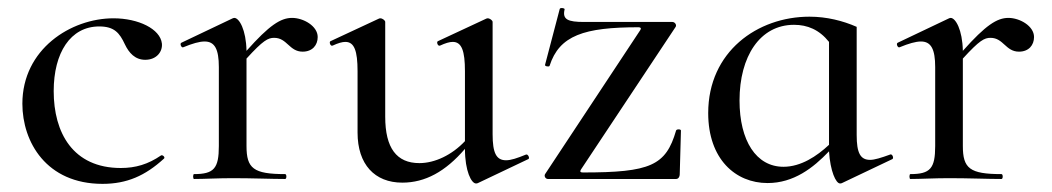

<svg xmlns="http://www.w3.org/2000/svg" viewBox="-20 -440 2585 472"><path d="M232 12C292 12 337 -8 383 -50C387 -53 380 -60 376 -58C344 -36 313 -27 277 -27C159 -27 112 -114 112 -216C112 -310 153 -375 224 -375C261 -375 274 -359 287 -331C297 -310 312 -293 337 -293C365 -293 380 -313 378 -333C374 -369 320 -395 259 -395C154 -395 35 -319 35 -185C35 -91 94 12 232 12Z M698 -396C670 -396 642 -378 586 -315C585 -367 568 -396 556 -396C554 -396 552 -395 550 -394L426 -335C421 -333 426 -321 431 -324C453 -333 470 -338 483 -338C508 -338 518 -319 518 -275V-81C518 -26 506 -12 457 -12C454 -12 454 0 457 0C482 0 516 -2 552 -2C601 -2 647 0 681 0C685 0 685 -12 681 -12C603 -12 586 -26 586 -81V-296C627 -341 639 -347 654 -347C686 -347 691 -313 724 -313C748 -313 761 -329 761 -349C761 -376 726 -396 698 -396Z M1273 -60C1251 -51 1236 -46 1224 -46C1200 -46 1191 -64 1191 -110V-386C1191 -390 1184 -395 1179 -395C1178 -395 1177 -395 1175 -394L1057 -339C1052 -338 1056 -325 1062 -328C1075 -334 1085 -337 1093 -337C1115 -337 1123 -315 1123 -265V-93C1091 -59 1049 -39 1011 -39C955 -39 927 -76 927 -153V-386C927 -390 920 -395 915 -395C914 -395 913 -395 911 -394L793 -339C788 -338 792 -325 798 -328C811 -334 821 -337 829 -337C851 -337 859 -315 859 -265V-114C859 -36 901 9 969 9C1025 9 1075 -18 1123 -74C1123 -19 1139 11 1150 11C1152 11 1153 11 1155 10L1279 -49C1283 -51 1278 -62 1273 -60Z M1320 -12C1317 -7 1321 0 1327 0H1642C1648 0 1651 -6 1651 -11L1654 -119C1654 -123 1643 -123 1642 -119C1617 -33 1579 -16 1413 -16C1407 -16 1405 -18 1408 -23L1641 -374C1644 -379 1639 -386 1633 -386H1416C1376 -386 1362 -392 1368 -417C1369 -420 1357 -422 1356 -418L1320 -281C1318 -277 1330 -275 1331 -278C1355 -353 1416 -373 1550 -373C1555 -373 1557 -370 1554 -366Z M2168 -60C2146 -52 2130 -47 2119 -47C2095 -47 2086 -64 2086 -108V-374C2052 -389 2012 -399 1970 -399C1842 -399 1721 -313 1721 -162C1721 -49 1788 10 1867 10C1931 10 1979 -27 2018 -68C2021 -19 2035 11 2045 11C2047 11 2048 11 2050 10L2174 -49C2178 -52 2173 -63 2168 -60ZM1906 -30C1839 -30 1798 -94 1798 -193C1798 -301 1848 -379 1932 -379C1965 -379 1994 -367 2018 -337V-84C1988 -56 1949 -30 1906 -30Z M2459 -396C2431 -396 2403 -378 2347 -315C2346 -367 2329 -396 2317 -396C2315 -396 2313 -395 2311 -394L2187 -335C2182 -333 2187 -321 2192 -324C2214 -333 2231 -338 2244 -338C2269 -338 2279 -319 2279 -275V-81C2279 -26 2267 -12 2218 -12C2215 -12 2215 0 2218 0C2243 0 2277 -2 2313 -2C2362 -2 2408 0 2442 0C2446 0 2446 -12 2442 -12C2364 -12 2347 -26 2347 -81V-296C2388 -341 2400 -347 2415 -347C2447 -347 2452 -313 2485 -313C2509 -313 2522 -329 2522 -349C2522 -376 2487 -396 2459 -396Z"/></svg>

Font: Cormorant Infant Book
Style: Regular
Weight: 500
Designer: Christian Thalmann (Catharsis Fonts)
Version: Version 1.000;PS 002.000;hotconv 1.0.88;makeotf.lib2.5.64775